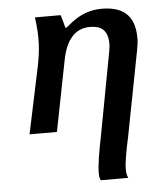

<svg xmlns="http://www.w3.org/2000/svg" viewBox="-55 -598 777 887"><g transform="rotate(-5 333.5 -154.5)"><path d="M376 240H504C498 229 496 217 496 198C496 167 505 119 520 49L596 -345C604 -388 602 -396 602 -402C602 -513 538 -549 449 -549C347 -549 293 -482 279 -476H275C269 -501 262 -523 258 -536H139C152 -441 147 -382 132 -308L67 0H194L259 -330C276 -416 316 -470 388 -470C437 -470 471 -451 471 -384C471 -381 471 -371 467 -349L397 25C381 105 370 166 370 205C370 215 370 227 376 240Z"/></g></svg>

Font: Noto Serif Semi
Style: Italic
Weight: 600
Italic angle: -12°
Designer: Monotype Design Team
Foundry: Monotype Imaging Inc.
Version: Version 1.901